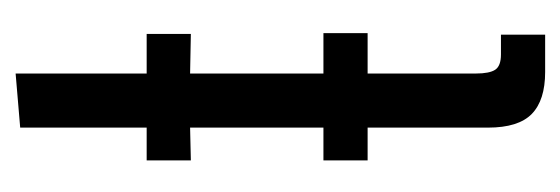

<svg xmlns="http://www.w3.org/2000/svg" viewBox="-262 -474 735 252"><g transform="rotate(-90 106.0 -347.5)"><path d="M65 -75V-233H22V-291H65V-466L22 -465V-523H65V-689L136 -695V-523H188V-465L136 -466V-291H189V-233H136V-91Q136 -73 141 -65.5Q146 -58 161 -58H187V0H138Q101 0 83 -17.5Q65 -35 65 -75Z"/></g></svg>

Font: Mona Sans Condensed
Style: Regular
Weight: 400
Width: 3
Designer: Deni Anggara
Foundry: GitHub
Version: Version 2.000